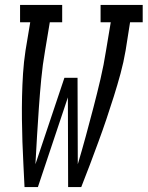

<svg xmlns="http://www.w3.org/2000/svg" viewBox="-20 -755 596 775"><path d="M79 0Q77 -45 74.5 -91Q72 -137 70.5 -182.5Q69 -228 68.5 -274Q68 -320 69 -366Q70 -412 73 -458.5Q76 -505 83 -551L102 -665H61V-735H231V-665H181L162 -551Q152 -494 146.5 -436Q141 -378 137 -321Q133 -264 129.5 -206.5Q126 -149 123 -92L240 -441H293L294 -92Q311 -149 326.5 -206Q342 -263 357 -320.5Q372 -378 385.5 -435.5Q399 -493 408 -551L427 -665H386V-735H556V-665H505L487 -551Q479 -504 466.5 -458Q454 -412 439.5 -366Q425 -320 409.5 -274Q394 -228 377 -182Q360 -136 343 -90.5Q326 -45 308 0H255L254 -362L133 0Z"/></svg>

Font: Iosevka Curly Slab Oblique
Style: Regular
Weight: 400
Italic angle: -9°
Monospace: yes
Designer: Belleve Invis
Foundry: Belleve Invis
Version: Version 11.1.0; ttfautohint (v1.8.3)